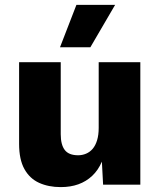

<svg xmlns="http://www.w3.org/2000/svg" viewBox="-20 -754 654 784"><path d="M228 10Q178 10 139.5 -7.5Q101 -25 79.5 -64Q58 -103 58 -166V-500H228V-206Q228 -163 244.5 -141.5Q261 -120 299 -120Q316 -120 331.5 -126.5Q347 -133 358.5 -146.5Q370 -160 376.5 -181.5Q383 -203 383 -232V-500H553V0H401L396 -94Q381 -59 356.5 -36Q332 -13 300 -1.5Q268 10 228 10ZM292 -734H450L349 -561H225Z"/></svg>

Font: Kantumruy Pro
Style: Bold
Weight: 700
Version: Version 1.002